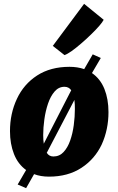

<svg xmlns="http://www.w3.org/2000/svg" viewBox="-20 -912 617 1000"><path d="M116 68 72 49 116 -26.5Q73.5 -57 52.8 -109.8Q32 -162.5 32 -229Q32 -320.5 68 -397Q103.5 -473.5 173.2 -518.8Q243 -564 342 -564Q384 -564 418.5 -552L463 -629L505 -610L459 -531.5Q502.5 -501.5 523.8 -448.8Q545 -396 545 -328Q545 -237.5 510 -160Q474 -83.5 404 -37.8Q334 8 235 8Q192 8 157.5 -5ZM205 -209Q205 -183.5 208 -163.5L351 -442Q338 -460 316 -460Q285.5 -460 264.2 -435.2Q243 -410.5 230 -372Q217 -333.5 211 -290Q205 -246.5 205 -209ZM258 -97Q289.5 -97 311 -120Q332.5 -143 345.5 -180Q358.5 -217 364.2 -260.2Q370 -303.5 370 -344Q370 -356.5 369.5 -368.5Q369 -380.5 367.5 -391.5L223.5 -116Q236 -97 258 -97ZM316 -625 255 -673 418 -892 520 -809Q514.5 -797.5 496.8 -777Q479 -756.5 454.2 -732.5Q429.5 -708.5 403.2 -685.8Q377 -663 353.8 -646.5Q330.5 -630 316 -625Z"/></svg>

Font: Merriweather Sans ExtraBold
Style: Italic
Weight: 800
Italic angle: -7.5°
Designer: Eben Sorkin
Foundry: Eben Sorkin
Version: Version 2.001; ttfautohint (v1.8.3)